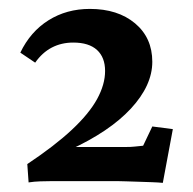

<svg xmlns="http://www.w3.org/2000/svg" viewBox="-20 -599 431 429"><path d="M41 -232.4Q102.5 -273.4 140.6 -309.1Q178.7 -344.7 196.8 -377.4Q214.8 -410.2 214.8 -440.4Q214.8 -470.7 196.8 -487.3Q178.7 -503.9 143.6 -503.9Q117.2 -503.9 95.7 -492.7Q74.2 -481.4 58.6 -459L25.4 -481.4Q47.9 -528.3 88.4 -553.7Q128.9 -579.1 180.7 -579.1Q243.2 -579.1 281.7 -546.9Q320.3 -514.6 320.3 -460.9Q320.3 -408.2 272.5 -356.4Q224.6 -304.7 134.8 -263.7L133.8 -270.5H257.8Q273.4 -270.5 281.2 -271.5Q289.1 -272.5 299.8 -273.4L320.3 -316.4L366.2 -310.5L343.8 -190.4Q334 -191.4 319.8 -191.9Q305.7 -192.4 290.5 -192.9Q275.4 -193.4 262.7 -193.8Q250 -194.3 243.2 -194.3H95.7Q83 -194.3 69.8 -193.8Q56.6 -193.4 43.9 -191.4Z"/></svg>

Font: Crimson Pro ExtraLight SemiBold
Style: Regular
Weight: 600
Version: Version 1.002